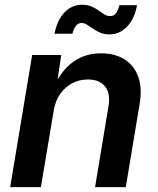

<svg xmlns="http://www.w3.org/2000/svg" viewBox="-20 -773 652 793"><path d="M201.7 -315.4 148.9 0H22L112.8 -545.9H232.9L212.9 -411.1L201.7 -415Q235.8 -484.9 284.2 -518.8Q332.5 -552.7 397 -552.7Q455.1 -552.7 494.6 -527.6Q534.2 -502.4 551 -455.6Q567.9 -408.7 556.6 -342.8L499.5 0H372.6L427.7 -331.5Q437.5 -387.2 413.8 -416Q390.1 -444.8 343.3 -444.8Q308.1 -444.8 278.3 -429.2Q248.5 -413.6 228.3 -384.5Q208 -355.5 201.7 -315.4ZM432.6 -630.9Q411.1 -630.9 394.3 -637.9Q377.4 -645 364 -654.5Q350.6 -664.1 339.1 -671.1Q327.6 -678.2 316.9 -678.2Q302.2 -678.2 292.7 -665.3Q283.2 -652.3 279.3 -633.8H205.1Q216.3 -690.4 246.6 -721.9Q276.9 -753.4 319.3 -753.4Q341.3 -753.4 357.7 -746.3Q374 -739.3 386.7 -730Q399.4 -720.7 410.9 -713.6Q422.4 -706.5 434.6 -706.5Q450.2 -706.5 458.7 -717.8Q467.3 -729 473.1 -751.5H545.9Q535.2 -693.8 504.2 -662.4Q473.1 -630.9 432.6 -630.9Z"/></svg>

Font: Inter SemiBold
Style: Italic
Weight: 600
Italic angle: -9.3988°
Designer: Rasmus Andersson
Foundry: rsms
Version: Version 4.001;git-66647c0bb